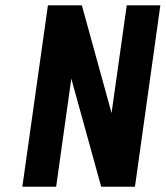

<svg xmlns="http://www.w3.org/2000/svg" viewBox="-20 -708 628 728"><path d="M64.7 0H192.9L250.4 -409.7L363.7 0H491.7L588 -687.7H460.6L403 -279.4L290.4 -687.7H161.7Z"/></svg>

Font: Secuela ExtLt
Style: Italic
Weight: 200
Italic angle: -8°
Designer: Fernando Haro
Foundry: deFharo
Version: Version 1.704